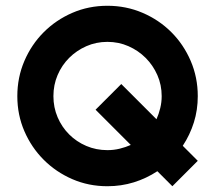

<svg xmlns="http://www.w3.org/2000/svg" viewBox="-20 -645 750 665"><path d="M352 -625Q417 -625 474 -600.5Q531 -576 573.5 -533.5Q616 -491 640.5 -434Q665 -377 665 -312Q665 -264 651.5 -221Q638 -178 613 -140L665 -88L577 0L525 -52Q487 -27 443.5 -13.5Q400 0 352 0Q287 0 230.5 -24.5Q174 -49 131.5 -91.5Q89 -134 64.5 -190.5Q40 -247 40 -312Q40 -377 64.5 -434Q89 -491 131.5 -533.5Q174 -576 230.5 -600.5Q287 -625 352 -625ZM311 -265 400 -354 522 -232Q530 -250 535 -270.5Q540 -291 540 -312Q540 -351 525 -385Q510 -419 484.5 -444.5Q459 -470 425 -485Q391 -500 352 -500Q313 -500 279 -485Q245 -470 219.5 -444.5Q194 -419 179.5 -385Q165 -351 165 -312Q165 -273 179.5 -239Q194 -205 219.5 -179.5Q245 -154 279 -139.5Q313 -125 352 -125Q374 -125 394.5 -130Q415 -135 433 -143Z"/></svg>

Font: Eyechart
Style: Regular
Weight: 400
Designer: Peter Wiegel
Foundry: Peter Wiegel
Version: Version 1.000